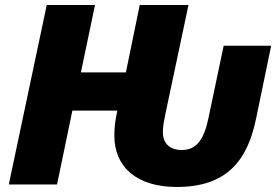

<svg xmlns="http://www.w3.org/2000/svg" viewBox="-20 -734 1103 764"><path d="M683 10C879 10 964 -91 999 -262L1059 -552H870L809 -262C791 -176 760 -137 703 -137C662 -137 628 -158 628 -209C628 -230 633 -255 638 -280L730 -714H536L481 -446H302L358 -714H166L15 0H207L268 -294H447L442 -269C438 -246 435 -225 435 -194C435 -69 525 10 683 10Z"/></svg>

Font: Noto Sans UI Black
Style: Italic
Weight: 900
Italic angle: -372°
Designer: Monotype Design Team
Foundry: Monotype Imaging Inc.
Version: Version 1.901